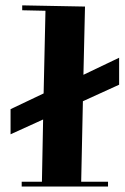

<svg xmlns="http://www.w3.org/2000/svg" viewBox="-20 -679 463 709"><path d="M419.9 -366.2 286.1 -305.2 279.8 -7.8H378.9V9.8H60.1V-7.8H134.8L139.2 -237.8L19 -183.1V-275.9L141.1 -334L147.9 -639.2L62 -641.1V-659.2L293.9 -654.8L288.1 -402.8L419.9 -465.8Z"/></svg>

Font: Purple Purse
Style: Regular
Weight: 400
Designer: Astigmatic (AOETI)
Foundry: Astigmatic (AOETI)
Version: Version 1.000